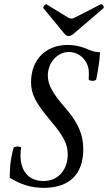

<svg xmlns="http://www.w3.org/2000/svg" viewBox="-20 -894 521 927"><path d="M311 -720C318 -720 325 -723 333 -729L479 -854C486 -859 474 -878 466 -873L341 -809C335 -806 329 -804 325 -804C320 -804 314 -806 309 -809L205 -873C199 -877 185 -859 190 -854L292 -730C298 -723 304 -720 311 -720ZM191 13C315 13 382 -53 382 -173C382 -239 361 -296 302 -365C232 -445 211 -485 211 -529C211 -592 257 -643 313 -643C367 -643 409 -597 409 -543C409 -533 409 -521 408 -512C408 -502 442 -500 445 -512C455 -563 461 -601 463 -642C452 -642 433 -643 411 -653C388 -664 351 -677 306 -677C203 -677 130 -608 130 -497C130 -440 150 -400 225 -310C288 -236 307 -198 307 -148C307 -74 260 -20 191 -20C120 -20 79 -66 79 -144C79 -164 81 -174 82 -181C82 -187 48 -190 45 -179C36 -144 28 -104 28 -71L27 -36C79 -3 132 13 191 13Z"/></svg>

Font: Junicode Two Beta SemiCondensed Medium
Style: Italic
Weight: 500
Width: 4
Italic angle: -10°
Version: Version 1.063